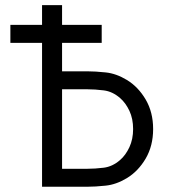

<svg xmlns="http://www.w3.org/2000/svg" viewBox="-20 -711 652 731"><path d="M216.3 -547.9V-439.5H312Q342.3 -439.5 382.3 -435.3Q422.4 -431.2 462.9 -406.7Q506.3 -380.4 534.7 -332Q563 -283.7 563 -219.7Q563 -155.8 534.7 -107.4Q506.3 -59.1 462.9 -32.7Q422.4 -8.3 382.3 -4.2Q342.3 0 312 0H140.1V-547.9H19.5V-616.2H140.1V-691.4H216.3V-616.2H367.2V-547.9ZM312 -68.4Q341.8 -68.4 375 -72.5Q408.2 -76.7 437 -101.6Q458.5 -120.1 472.7 -150.6Q486.8 -181.2 486.8 -219.7Q486.8 -258.8 472.7 -289.1Q458.5 -319.3 437 -337.9Q408.2 -362.8 375 -366.9Q341.8 -371.1 312 -371.1H216.3V-68.4Z"/></svg>

Font: Gidole
Style: Regular
Weight: 400
Version: Version 2.100; ttfautohint (v1.8.4.7-5d5b)